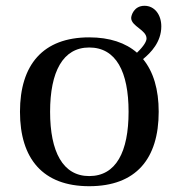

<svg xmlns="http://www.w3.org/2000/svg" viewBox="-20 -631 617 663"><path d="M49 -245C49 -83 128 12 288 12C450 12 528 -83 528 -245C528 -322 510 -383 474 -427C501 -449 537 -486 537 -540C537 -580 514 -611 479 -611C442 -611 433 -577 433 -569C433 -540 486 -528 486 -498C486 -489 478 -473 453 -449C414 -483 359 -502 288 -502C128 -502 49 -407 49 -245ZM153 -245C153 -383 197 -467 288 -467C381 -467 424 -383 424 -245C424 -107 381 -23 288 -23C197 -23 153 -107 153 -245Z"/></svg>

Font: Lingua Franca
Style: Regular
Weight: 400
Version: Version 1.19